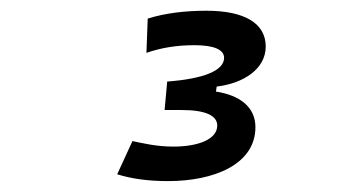

<svg xmlns="http://www.w3.org/2000/svg" viewBox="-20 -723 626 356"><path d="M291.5 -387.2C376.5 -387.2 453.6 -418 453.6 -487.3C453.6 -523.9 425.3 -546.4 380.4 -553.2L381.8 -562.5C431.6 -568.4 472.7 -595.2 472.7 -636.7C472.7 -679.7 433.6 -703.1 362.8 -703.1C323.2 -703.1 286.1 -698.7 253.9 -688.5L251.5 -625C278.3 -634.3 307.1 -639.2 340.3 -639.2C377 -639.2 395.5 -630.9 395.5 -615.7C395.5 -591.8 356.4 -576.7 290 -571.8L285.2 -519H316.9C360.8 -519 382.8 -508.8 382.8 -490.2C382.8 -464.4 346.7 -451.2 301.8 -451.2C269.5 -451.2 244.6 -457.5 225.6 -461.4L197.3 -399.9C221.7 -392.1 252.9 -387.2 291.5 -387.2Z"/></svg>

Font: Cascadia Code PL SemiLight
Style: Italic
Weight: 350
Italic angle: -10°
Monospace: yes
Designer: Aaron Bell
Foundry: Saja Typeworks
Version: Version 2404.023